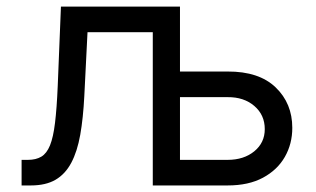

<svg xmlns="http://www.w3.org/2000/svg" viewBox="-20 -566 963 586"><path d="M45.9 0V-78.1H65.4Q89.8 -78.1 106.2 -87.9Q122.6 -97.7 132.6 -122.3Q142.6 -147 147.9 -190.9Q153.3 -234.9 156.2 -303.7L166 -545.9H446.3V-467.8H247.1L237.3 -272.5Q233.9 -205.6 224.9 -154.5Q215.8 -103.5 197.5 -69.1Q179.2 -34.7 149.4 -17.3Q119.6 0 74.2 0ZM518.6 -347.7H674.8Q770.5 -348.1 821.3 -299.3Q872.1 -250.5 872.1 -175.8Q872.1 -127 849.4 -87.2Q826.7 -47.4 782.7 -23.7Q738.8 0 674.8 0H446.3V-545.9H529.3V-78.1H674.8Q724.1 -78.1 756.1 -104.2Q788.1 -130.4 788.1 -171.9Q788.1 -215.3 756.1 -242.7Q724.1 -270 674.8 -269.5H518.6Z"/></svg>

Font: Inter V
Style: 
Weight: 400
Designer: Rasmus Andersson
Foundry: rsms
Version: Version 4.000;git-a3f224843